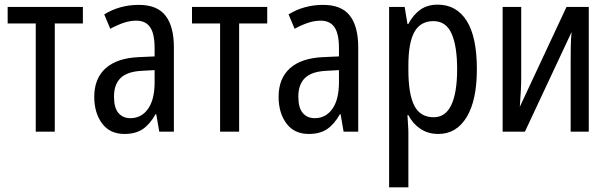

<svg xmlns="http://www.w3.org/2000/svg" viewBox="-20 -567 2625 827"><path d="M337 -466H216V0H134V-466H13V-537H337Z M578 -546Q657 -546 693 -499.5Q729 -453 729 -363V0H666L653 -75H650Q626 -32 595 -11Q564 10 516 10Q453 10 419.5 -35.5Q386 -81 386 -150Q386 -229 435 -273Q484 -317 579 -321L646 -324V-359Q646 -422 626.5 -450Q607 -478 567 -478Q540 -478 512 -468.5Q484 -459 455 -443L429 -505Q461 -525 498.5 -535.5Q536 -546 578 -546ZM646 -265 592 -262Q528 -259 499.5 -231Q471 -203 471 -151Q471 -103 490 -80.5Q509 -58 542 -58Q589 -58 617.5 -98Q646 -138 646 -213Z M1131 -466H1010V0H928V-466H807V-537H1131Z M1372 -546Q1451 -546 1487 -499.5Q1523 -453 1523 -363V0H1460L1447 -75H1444Q1420 -32 1389 -11Q1358 10 1310 10Q1247 10 1213.5 -35.5Q1180 -81 1180 -150Q1180 -229 1229 -273Q1278 -317 1373 -321L1440 -324V-359Q1440 -422 1420.5 -450Q1401 -478 1361 -478Q1334 -478 1306 -468.5Q1278 -459 1249 -443L1223 -505Q1255 -525 1292.5 -535.5Q1330 -546 1372 -546ZM1440 -265 1386 -262Q1322 -259 1293.5 -231Q1265 -203 1265 -151Q1265 -103 1284 -80.5Q1303 -58 1336 -58Q1383 -58 1411.5 -98Q1440 -138 1440 -213Z M1865 -547Q1946 -547 1990 -477.5Q2034 -408 2034 -269Q2034 -135 1990 -62.5Q1946 10 1868 10Q1824 10 1791 -12Q1758 -34 1739 -71H1735Q1736 -51 1737.5 -30.5Q1739 -10 1739 6V240H1656V-537H1723L1735 -464H1739Q1761 -505 1791.5 -526Q1822 -547 1865 -547ZM1847 -476Q1791 -476 1765 -429.5Q1739 -383 1739 -285V-266Q1739 -162 1764.5 -112Q1790 -62 1848 -62Q1899 -62 1924 -115Q1949 -168 1949 -269Q1949 -369 1925 -422.5Q1901 -476 1847 -476Z M2225 -537V-229Q2225 -202 2223 -169.5Q2221 -137 2219 -107L2420 -537H2516V0H2438V-300Q2438 -329 2438.5 -365Q2439 -401 2442 -429L2241 0H2145V-537Z"/></svg>

Font: Avrile Sans Condensed
Style: Regular
Weight: 400
Width: 3
Designer: Monotype Design Team
Foundry: Monotype Imaging Inc.
Version: Version 2.001;September 10, 2019;FontCreator 11.5.0.2425 64-